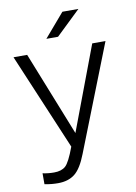

<svg xmlns="http://www.w3.org/2000/svg" viewBox="-92 -735 677 956"><g transform="rotate(-10 246.5 -256.5)"><path d="M113 106Q150 106 170.5 88Q191 70 219 -6L13 -494H82L251 -69L411 -494H478L268 40Q241 110 208 136Q175 162 123 162Q107 162 90.5 160.5Q74 159 55 155V100Q69 103 83 104.5Q97 106 113 106ZM292 -675H373L249 -556H190Z"/></g></svg>

Font: Blinker Light
Style: Regular
Weight: 300
Designer: Juergen Huber
Foundry: supertype
Version: Version 1.017;hotconv 1.0.117;makeotfexe 2.5.65602